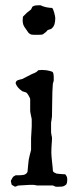

<svg xmlns="http://www.w3.org/2000/svg" viewBox="-20 -711 308 736"><path d="M53.7 0Q47.9 0 44.7 2.2Q41.5 4.4 38.1 4.4Q36.1 4.4 33.4 2.4Q30.8 0.5 25.4 -2.4Q24.4 -2.9 24.2 -5.1Q23.9 -7.3 22.9 -10.3Q22 -13.2 21.5 -17.6Q21.5 -18.1 22.7 -20.3Q23.9 -22.5 25.4 -25.1Q26.9 -27.8 28.3 -30.3Q29.8 -32.7 30.8 -33.7L40 -39.1H50.8Q62 -39.1 71 -40.8Q80.1 -42.5 85.4 -51.8Q87.4 -68.4 88.4 -83.5Q89.4 -98.6 93.3 -113.3L99.1 -136.2V-181.6L101.6 -225.6V-254.4Q101.6 -255.4 100.6 -259.5Q99.6 -263.7 98.6 -268.8Q97.7 -273.9 96.7 -278.6Q95.7 -283.2 95.7 -285.6V-332Q93.8 -337.4 89.4 -345.2Q85 -353 80.6 -356.4L65.4 -361.3Q57.1 -367.2 50.5 -374Q43.9 -380.9 40 -391.1Q40 -396.5 42.5 -399.4Q44.9 -402.3 48.8 -403.8Q52.7 -405.3 57.1 -406.2Q61.5 -407.2 65.4 -408.2L101.6 -426.8Q106 -428.7 109.1 -429.9Q112.3 -431.2 115.2 -432.6Q118.2 -434.1 120.8 -436Q123.5 -438 127 -441.9L141.1 -442.9Q143.6 -442.9 148.7 -442.4Q153.8 -441.9 154.8 -441.9Q156.2 -441.9 159.7 -441.4Q163.1 -440.9 167 -439.9Q170.9 -439 174.3 -438Q177.7 -437 179.2 -436.5Q183.6 -434.6 184.8 -428.5Q186 -422.4 186 -417.5V-401.9L182.6 -390.1Q180.2 -358.4 180.2 -327.6Q180.2 -296.9 179.2 -264.2L176.8 -246.6Q176.3 -246.1 176 -243.2Q175.8 -240.2 175.8 -236.3Q175.8 -232.4 175.8 -228.8Q175.8 -225.1 175.8 -223.1Q175.8 -219.7 175.8 -215.3Q175.8 -210.9 175.8 -207Q175.8 -203.1 176 -200.4Q176.3 -197.8 176.8 -197.8Q176.8 -196.3 177.7 -191.2Q178.7 -186 179.2 -185.1V-174.8Q179.2 -173.3 178.7 -167Q178.2 -160.6 177.7 -152.6Q177.2 -144.5 177 -137Q176.8 -129.4 176.8 -126Q176.8 -121.6 177.5 -112.1Q178.2 -102.5 179.4 -91.8Q180.7 -81.1 181.6 -71.5Q182.6 -62 182.6 -58.1Q182.6 -52.7 188.2 -49.6Q193.8 -46.4 197.3 -45.4Q198.7 -45.4 203.4 -44.9Q208 -44.4 213.4 -43.9Q218.8 -43.5 223.4 -43.2Q228 -43 230 -43Q233.4 -39.1 235.6 -34.7Q237.8 -30.3 237.8 -23.4Q237.8 -16.6 236.6 -10.3Q235.4 -3.9 231 -1.5Q225.1 3.4 218 4.2Q210.9 4.9 203.1 4.9H194.3L182.6 0H122.6Q122.1 0 116.2 -1.2Q110.4 -2.4 108.4 -2.4H94.7ZM67.9 -647 83 -662.1 99.1 -674.8 104 -685.1Q109.9 -689.5 117.2 -690.2Q124.5 -690.9 130.4 -690.9H135.3Q135.7 -690.4 138.2 -689.5Q140.6 -688.5 143.1 -687.5Q145.5 -686.5 147.7 -685.8Q149.9 -685.1 150.9 -685.1Q152.8 -684.1 157 -683.3Q161.1 -682.6 165.5 -681.9Q169.9 -681.2 173.8 -680.9Q177.7 -680.7 179.2 -680.7Q181.2 -680.2 183.6 -674.8Q186 -669.4 187.7 -662.8Q189.5 -656.2 190.7 -650.1Q191.9 -644 191.9 -642.1Q191.9 -629.9 189.2 -619.4Q186.5 -608.9 176.8 -600.6Q176.3 -600.1 174.1 -599.4Q171.9 -598.6 169.4 -597.9Q167 -597.2 164.8 -596.4Q162.6 -595.7 162.6 -595.7Q162.1 -594.7 160.2 -592.5Q158.2 -590.3 155.8 -588.1Q153.3 -585.9 150.9 -584.2Q148.4 -582.5 147.9 -582Q145 -578.6 139.4 -578.1Q133.8 -577.6 128.9 -577.6H109.9Q104.5 -577.6 100.6 -578.4Q96.7 -579.1 89.8 -584.5Q81.5 -596.7 74.2 -606.9Q66.9 -617.2 66.9 -632.8Z"/></svg>

Font: IM FELL English
Style: Regular
Weight: 400
Designer: Igino Marini
Foundry: Igino Marini
Version: 3.00